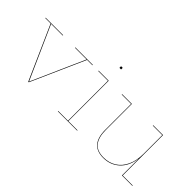

<svg xmlns="http://www.w3.org/2000/svg" viewBox="-31 -1217 1746 1746"><g transform="rotate(45 842.0 -344.5)"><path d="M622 -524V-519H553L322 0H315L84 -519H15V-524H240V-519H90L319 -6L547 -519H397V-524Z M944 -5V0H696V-5H821V-519H696V-524H826V-5ZM833 -697V-676H812V-697Z M1654 -5V0H1520V-214H1519Q1505 -108 1441.5 -50Q1378 8 1286 8Q1119 8 1119 -187V-519H998V-524H1124V-187Q1124 -95 1162.5 -46Q1201 3 1286 3Q1355 3 1408 -30.5Q1461 -64 1490.5 -127.5Q1520 -191 1520 -278V-519H1398V-524H1525V-5Z"/></g></svg>

Font: Hepta Slab Hairline
Style: Regular
Weight: 400
Designer: Michael LaGattuta
Foundry: Michael LaGattuta
Version: Version 1.100; ttfautohint (v1.8) -l 8 -r 50 -G 200 -x 14 -D